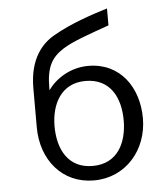

<svg xmlns="http://www.w3.org/2000/svg" viewBox="-52 -746 682 801"><g transform="rotate(-5 289.5 -345.0)"><path d="M327.1 -468.3C250 -468.3 189 -426.3 157.2 -381.3V-391.6C157.2 -477.5 179.7 -517.1 231.4 -549.8C271 -575.2 339.4 -598.6 425.8 -629.4V-700.2C360.4 -680.2 272.5 -651.4 197.8 -608.4C147.9 -580.1 90.8 -521.5 90.8 -395.5V-231.9C90.8 -95.2 176.8 9.8 309.6 9.8C442.4 9.8 535.2 -97.7 535.2 -231C535.2 -361.3 459.5 -468.3 327.1 -468.3ZM309.6 -50.8C205.1 -50.8 165 -135.3 165 -229.5C165 -319.8 206.5 -406.7 309.6 -406.7C415 -406.7 454.6 -322.3 454.6 -229.5C454.6 -135.3 413.6 -50.8 309.6 -50.8Z"/></g></svg>

Font: HK Grotesk
Style: Regular
Weight: 400
Designer: Alfredo Marco Pradil and Stefan Peev
Foundry: Hanken Design Co.
Version: Version 1.045;PS 001.045;hotconv 1.0.88;makeotf.lib2.5.64775